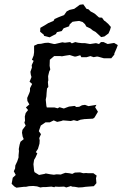

<svg xmlns="http://www.w3.org/2000/svg" viewBox="-20 -866 566 890"><path d="M56 4 46 -2 34 -14 39 -42 53 -55 44 -72 50 -85 51 -99 60 -118 66 -136V-146L68 -166L67 -175L71 -196L75 -209L90 -221L85 -233L82 -251L84 -264L99 -284L93 -297L96 -307L95 -326L99 -342L110 -356L100 -368L116 -382L107 -398L106 -412L116 -435L119 -444V-457L129 -477L117 -487L126 -509L123 -519L121 -533L128 -553L127 -564L136 -584L128 -589L136 -609L138 -624V-654L155 -662L170 -663L188 -667L204 -668L230 -662H235L269 -670L281 -668L305 -671L313 -665L329 -671L342 -668L360 -666H374L397 -662H398L425 -666L439 -662L448 -671H460L479 -662L509 -667L526 -657L520 -641L510 -618V-613L496 -596H461L436 -603L430 -604L414 -601L399 -606L382 -601H357L352 -610L332 -604H325L303 -611L283 -608L267 -605L260 -606H231L211 -589L210 -561L213 -544L208 -534L203 -513L204 -494L202 -486L204 -463L198 -456L196 -435L195 -419L192 -404L195 -375L197 -368H232L247 -364L256 -369L276 -363L289 -368L300 -372L326 -375L334 -370L347 -371L360 -378L374 -380L390 -374L427 -380L421 -369L434 -348L418 -321L411 -316L374 -314H372L353 -311L338 -305L322 -309L308 -305L297 -306L272 -308L264 -305L245 -301L229 -308L211 -299H191L169 -284L160 -258L170 -244L162 -226L164 -215L163 -200L156 -176L146 -161L153 -155L144 -135L138 -125L135 -105L138 -75L140 -68L161 -55L187 -60L192 -62L214 -58L230 -56L242 -58L262 -57L269 -60L283 -65L301 -63L315 -60L327 -66L351 -67L366 -63L379 -64L390 -63H413L428 -52L425 -40L427 -17L415 -3L376 0L363 2L344 3L327 0L312 -1L310 -4L287 3L277 -1L253 0L235 -1L232 2L218 -1L194 1H180L167 3L152 -2L134 -4L114 -3L100 0H90ZM210 -693 184 -700 183 -705 166 -719 167 -737 188 -749 204 -759 228 -769 233 -778 251 -786 261 -790 277 -796 289 -813 302 -820 324 -825 350 -844 366 -846 381 -825 390 -823 400 -813 417 -804 421 -801 439 -785 453 -784 463 -770 466 -769 482 -755 487 -749 494 -741 490 -727 483 -711 464 -697 449 -694 434 -708 423 -718 410 -725 399 -734 380 -743 374 -754 363 -764 347 -769 329 -767 316 -765 303 -753 300 -744 275 -735 266 -722 244 -717 239 -708 225 -701Z"/></svg>

Font: Winky Rough Light
Style: Italic
Weight: 300
Italic angle: -8.97852°
Designer: Simon Atzbach
Foundry: typofactur
Version: Version 1.206; ttfautohint (v1.8.4.7-5d5b)